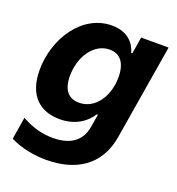

<svg xmlns="http://www.w3.org/2000/svg" viewBox="-137 -664 910 987"><g transform="rotate(20 317.5 -170.5)"><path d="M225.1 212.4C384.6 212.4 506.4 139.9 533.4 -24.1L619.7 -545.5H469.5L454.5 -453.8H448.5C436.4 -498.2 399.5 -552.6 308.2 -552.6C146 -552.6 35.9 -382.1 35.9 -211.6C35.9 -68.5 113.3 -7.8 218.8 -7.8C305.8 -7.8 362.6 -51.5 389.9 -96.6H396.3L384.6 -26.3C368.6 70.7 290.8 94.8 218.8 94.8C163.7 94.8 107.2 81.3 46.9 47.2L27 168.7C90.6 201.7 167.3 212.4 225.1 212.4ZM283.4 -121.4C224.1 -121.4 192.5 -161.2 192.8 -235.8C192.5 -340.6 253.9 -432.2 339.5 -432.2C398.1 -432.2 430 -390.3 430 -313.6C430 -209.5 371.1 -121.4 283.4 -121.4Z"/></g></svg>

Font: TID UI
Style: Bold Italic
Weight: 700
Italic angle: -9.39999°
Designer: The TID Project Authors
Foundry: Bakken & Bæck
Version: Version 1.001;hotconv 1.0.109;makeotfexe 2.5.65596